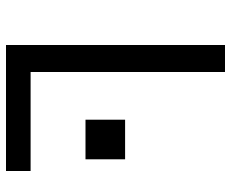

<svg xmlns="http://www.w3.org/2000/svg" viewBox="-85 -685 770 640"><g transform="rotate(90 300.0 -365.0)"><path d="M130 0V-730H220V-82H550V0ZM379 -397H511V-265H379Z"/></g></svg>

Font: Tiny
Style: Regular
Weight: 400
Designer: Philipp Nurullin, Konstantin Bulenkov
Foundry: JetBrains
Version: Version 2.251; ttfautohint (v1.8.4.7-5d5b)